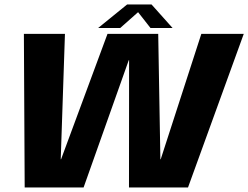

<svg xmlns="http://www.w3.org/2000/svg" viewBox="-20 -824 1092 844"><path d="M88.5 0H347.5L546 -559.5H547.5L547 0H806.5L1051.5 -675H865L686.5 -124H685L675.5 -675H452.5L248.5 -124H247L265.5 -675H85ZM411.5 -701H508.5L587 -770.5L641.5 -701H738.5L646 -804.5H539Z"/></svg>

Font: Anybody Thin
Style: Bold Italic
Weight: 700
Italic angle: -10°
Version: Version 1.113;gftools[0.9.25]